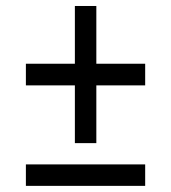

<svg xmlns="http://www.w3.org/2000/svg" viewBox="-20 -625 560 629"><path d="M225.3 -156.1V-345.3H64.8V-416.2H225.3V-605.4H295.6V-416.2H455.6V-345.3H295.6V-156.1ZM64.8 -16.1V-86.4H455.6V-16.1Z"/></svg>

Font: Archivo SemiBold Condensed
Style: Regular
Weight: 600
Width: 3
Version: Version 2.001